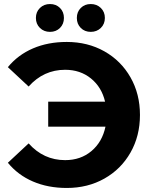

<svg xmlns="http://www.w3.org/2000/svg" viewBox="-20 -920 754 952"><path d="M674 -350Q674 -246 627 -163.5Q580 -81 497.5 -34.5Q415 12 311 12Q218 12 143.5 -20Q69 -52 19 -113L122 -209Q196 -126 303 -126Q380 -126 433.5 -171Q487 -216 503 -292H219V-416H501Q484 -488 431 -531Q378 -574 303 -574Q196 -574 122 -491L19 -587Q69 -648 143.5 -680Q218 -712 311 -712Q415 -712 497.5 -665.5Q580 -619 627 -536.5Q674 -454 674 -350ZM158 -831Q158 -861 178 -880.5Q198 -900 228 -900Q258 -900 277.5 -880.5Q297 -861 297 -831Q297 -801 277.5 -781.5Q258 -762 228 -762Q198 -762 178 -781.5Q158 -801 158 -831ZM361 -831Q361 -861 380.5 -880.5Q400 -900 430 -900Q460 -900 480 -880.5Q500 -861 500 -831Q500 -801 480 -781.5Q460 -762 430 -762Q400 -762 380.5 -781.5Q361 -801 361 -831Z"/></svg>

Font: mBank
Style: Bold
Weight: 700
Designer: Julieta Ulanovsky
Foundry: Julieta Ulanovsky
Version: Version 7.200